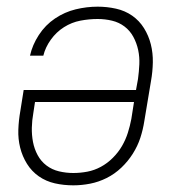

<svg xmlns="http://www.w3.org/2000/svg" viewBox="-20 -548 540 576"><path d="M200 8Q171 8 144.5 2Q118 -4 96.5 -19Q75 -34 61 -56.5Q47 -79 40.5 -105Q34 -131 35 -159Q36 -187 41 -215L51 -278H388L394 -311Q397 -333 398 -355Q399 -377 394.5 -398Q390 -419 380 -437.5Q370 -456 353.5 -468.5Q337 -481 316 -486Q295 -491 273 -491Q247 -491 221 -486Q195 -481 172 -466.5Q149 -452 132.5 -429Q116 -406 110 -381H70Q77 -413 96.5 -443Q116 -473 145 -492.5Q174 -512 207 -520Q240 -528 273 -528Q301 -528 328 -522Q355 -516 376.5 -501Q398 -486 412 -463.5Q426 -441 432.5 -415Q439 -389 438.5 -361Q438 -333 433 -305L413 -185Q409 -159 401 -134.5Q393 -110 378.5 -87Q364 -64 344 -45Q324 -26 300 -14Q276 -2 250.5 3Q225 8 200 8ZM200 -29Q221 -29 242 -33Q263 -37 282.5 -47.5Q302 -58 318.5 -74.5Q335 -91 346 -110Q357 -129 363.5 -149.5Q370 -170 374 -191L382 -242H85L80 -209Q76 -187 75.5 -165Q75 -143 79 -122Q83 -101 93 -82.5Q103 -64 119.5 -51.5Q136 -39 157 -34Q178 -29 200 -29Z"/></svg>

Font: Iosevka SS04 XLt Obl
Style: Regular
Weight: 200
Italic angle: -9°
Monospace: yes
Designer: Belleve Invis
Foundry: Belleve Invis
Version: Version 19.0.0; ttfautohint (v1.8.4)